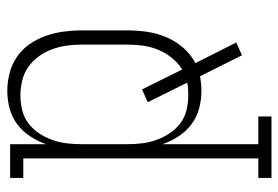

<svg xmlns="http://www.w3.org/2000/svg" viewBox="-142 -436 783 540"><g transform="rotate(-90 250.0 -166.5)"><path d="M19 205V168H74V-493H19V-530H114V-429Q122 -452 136 -473.5Q150 -495 170 -510Q190 -525 214.5 -531.5Q239 -538 264 -538Q289 -538 314 -531.5Q339 -525 360 -510.5Q381 -496 395.5 -475Q410 -454 418.5 -430Q427 -406 430.5 -380.5Q434 -355 434 -330V-200Q434 -172 430 -144.5Q426 -117 415 -91Q404 -65 385.5 -43.5Q367 -22 342 -9L400 106L364 122L305 4Q295 6 284.5 7Q274 8 264 8Q239 8 214.5 1.5Q190 -5 170 -20Q150 -35 136 -56.5Q122 -78 114 -101V168H192V205ZM251 -29Q260 -29 269 -29.5Q278 -30 287 -32L232 -143L268 -159L324 -46Q343 -58 357 -75.5Q371 -93 379.5 -113.5Q388 -134 391 -156Q394 -178 394 -200V-330Q394 -351 391 -372Q388 -393 380.5 -413Q373 -433 360.5 -450Q348 -467 331 -479Q314 -491 293 -496Q272 -501 251 -501Q230 -501 209.5 -496Q189 -491 172.5 -478.5Q156 -466 144.5 -448.5Q133 -431 126 -411.5Q119 -392 116.5 -371.5Q114 -351 114 -330V-200Q114 -179 116.5 -158.5Q119 -138 126 -118.5Q133 -99 144.5 -81.5Q156 -64 172.5 -51.5Q189 -39 209.5 -34Q230 -29 251 -29Z"/></g></svg>

Font: Iosevka Slab Extralight
Style: Regular
Weight: 200
Monospace: yes
Designer: Belleve Invis
Foundry: Belleve Invis
Version: Version 11.1.1; ttfautohint (v1.8.3)